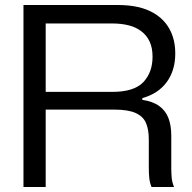

<svg xmlns="http://www.w3.org/2000/svg" viewBox="-20 -749 771 769"><path d="M74 0V-729H450Q496 -729 532 -721Q568 -713 596 -696.5Q624 -680 643 -656.5Q662 -633 672 -602.5Q682 -572 682 -535Q682 -467 648 -420.5Q614 -374 550 -356V-349Q592 -343 617.5 -324.5Q643 -306 654.5 -276.5Q666 -247 666 -205V-75Q666 -57 667.5 -38.5Q669 -20 677 0H587Q580 -16 578 -35Q576 -54 576 -78V-190Q576 -231 564.5 -257Q553 -283 523 -296.5Q493 -310 438 -310H152V-381H430Q517 -381 554 -420Q591 -459 591 -522Q591 -557 579.5 -582Q568 -607 546.5 -623.5Q525 -640 495.5 -647.5Q466 -655 430 -655H163V0Z"/></svg>

Font: Mona Sans SemiExpanded
Style: Regular
Weight: 400
Width: 6
Designer: Deni Anggara
Foundry: GitHub
Version: Version 2.000